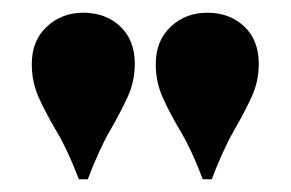

<svg xmlns="http://www.w3.org/2000/svg" viewBox="-20 -750 457 302"><path d="M111 -730Q146 -730 169 -708.5Q192 -687 192 -650Q192 -622 181 -598Q170 -574 153 -544.5Q136 -515 118 -468H104Q87 -513 69.5 -542.5Q52 -572 41 -596.5Q30 -621 30 -649Q30 -686 53.5 -708Q77 -730 111 -730ZM306 -730Q341 -730 364 -708.5Q387 -687 387 -650Q387 -622 376 -598Q365 -574 348 -544.5Q331 -515 313 -468H299Q282 -513 264.5 -542.5Q247 -572 236 -596.5Q225 -621 225 -649Q225 -686 248.5 -708Q272 -730 306 -730Z"/></svg>

Font: Playfair Display Black
Style: Regular
Weight: 900
Designer: Claus Eggers Sørensen
Foundry: Claus Eggers Sørensen
Version: Version 1.203